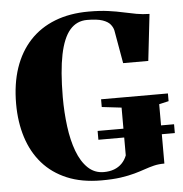

<svg xmlns="http://www.w3.org/2000/svg" viewBox="-54 -806 827 867"><g transform="rotate(-5 360.0 -372.0)"><path d="M370.5 11Q282 11 215.8 -16.8Q149.5 -44.5 105.2 -95Q61 -145.5 39 -214.8Q17 -284 17 -366.5Q17 -457.5 41.2 -529Q65.5 -600.5 112.2 -650.8Q159 -701 226.2 -727.2Q293.5 -753.5 379.5 -753.5Q431 -753.5 468.5 -748.2Q506 -743 536 -736.2Q566 -729.5 593.8 -724.5Q621.5 -719.5 652.5 -719L628.5 -508H514.5L488 -658.5Q485 -672.5 474.2 -686Q463.5 -699.5 438.8 -708Q414 -716.5 369 -716.5Q322 -716.5 291.2 -681Q260.5 -645.5 245.2 -571.2Q230 -497 229.5 -379Q229.5 -309 237.8 -245.5Q246 -182 264.5 -132.5Q283 -83 313 -54.2Q343 -25.5 385 -25.5Q411 -25.5 431.8 -33.2Q452.5 -41 467.2 -56Q482 -71 490 -92V-308.5L401 -319V-354H704V-319L660.5 -309V-40Q634 -40 612.8 -34.8Q591.5 -29.5 570 -22Q548.5 -14.5 521.8 -7Q495 0.5 458.8 5.8Q422.5 11 370.5 11ZM373 -173V-213H719.5V-173Z"/></g></svg>

Font: Merriweather 120pt Black
Style: Regular
Weight: 900
Designer: Eben Sorkin
Foundry: Eben Sorkin
Version: Version 2.100